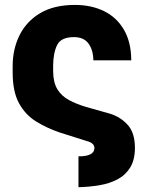

<svg xmlns="http://www.w3.org/2000/svg" viewBox="-20 -573 609 792"><path d="M303.7 199.2V71.8Q334.5 72.3 351.8 64Q369.1 55.7 369.6 37.1Q369.1 27.8 362.1 20.5Q355 13.2 337.9 8.8L226.6 -26.4Q173.8 -44.4 129.6 -71.5Q85.4 -98.6 58.8 -146.5Q32.2 -194.3 32.2 -274.9V-299.8Q32.2 -370.6 60.8 -428Q89.4 -485.4 146.2 -519Q203.1 -552.7 289.1 -552.7Q356.9 -552.7 409.2 -527.1Q461.4 -501.5 491.2 -450.4Q521 -399.4 521.5 -324.2H365.2Q364.3 -367.7 344.7 -393.8Q325.2 -419.9 285.2 -419.9Q231.9 -419.9 215.8 -387.5Q199.7 -355 199.2 -302.7V-278.3Q199.7 -232.4 216.8 -204.6Q233.9 -176.8 264.6 -160.2Q295.4 -143.6 335.4 -131.8L435.5 -103.5Q478 -89.8 507.1 -57.6Q536.1 -25.4 536.6 36.1Q536.6 86.9 516.6 118.7Q496.6 150.4 463.4 167.5Q430.2 184.6 388.7 191.4Q347.2 198.2 303.7 199.2Z"/></svg>

Font: Inter Display Extra Bold
Style: Regular
Weight: 800
Designer: Rasmus Andersson
Foundry: rsms
Version: Version 4.000;git-4fc901f